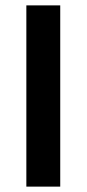

<svg xmlns="http://www.w3.org/2000/svg" viewBox="-20 -694 322 714"><path d="M204 0H78V-674H204Z"/></svg>

Font: Hind Vadodara SemiBold
Style: Regular
Weight: 600
Designer: Hitesh Malaviya
Foundry: Indian Type Foundry
Version: Version 1.001;PS 1.0;hotconv 1.0.86;makeotf.lib2.5.63406; tt